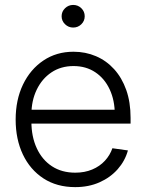

<svg xmlns="http://www.w3.org/2000/svg" viewBox="-20 -748 591 779"><path d="M285.2 11.2Q210.4 11.2 156.2 -24.2Q102.1 -59.6 72.8 -121.3Q43.5 -183.1 43.5 -262.7Q43.5 -342.8 73.2 -404.8Q103 -466.8 156 -502.4Q209 -538.1 278.3 -538.1Q327.1 -538.1 369.4 -520Q411.6 -502 443.1 -467.3Q474.6 -432.6 492.2 -383.1Q509.8 -333.5 509.8 -270V-246.6H81.1V-302.7H474.1L445.8 -283.2Q445.8 -340.8 425 -385.3Q404.3 -429.7 366.7 -454.8Q329.1 -480 278.3 -480Q227.1 -480 188.7 -454.3Q150.4 -428.7 128.9 -384Q107.4 -339.4 107.4 -282.7V-254.9Q107.4 -193.4 129.2 -146.5Q150.9 -99.6 190.7 -73.5Q230.5 -47.4 285.2 -47.4Q323.7 -47.4 354.2 -60.3Q384.8 -73.2 405.5 -95.7Q426.3 -118.2 436 -146.5L499 -137.7Q487.3 -95.2 457.5 -61.5Q427.7 -27.8 383.8 -8.3Q339.8 11.2 285.2 11.2ZM276.9 -636.2Q257.8 -636.2 243.9 -649.7Q230 -663.1 230 -682.1Q230 -701.2 243.9 -714.6Q257.8 -728 276.9 -728Q296.4 -728 310.1 -714.6Q323.7 -701.2 323.7 -682.1Q323.7 -663.1 310.1 -649.7Q296.4 -636.2 276.9 -636.2Z"/></svg>

Font: Inter 24pt Light
Style: Regular
Weight: 300
Designer: Rasmus Andersson
Foundry: rsms
Version: Version 4.001;git-66647c0bb